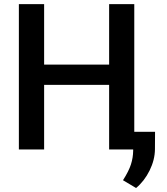

<svg xmlns="http://www.w3.org/2000/svg" viewBox="-20 -731 816 939"><path d="M72.3 0ZM636.7 0H513.7V-315.9H195.8V0H72.3V-710.9H195.8V-415H513.7V-710.9H636.7ZM645.5 188.5 581.5 150.4Q609.9 106 620.4 73Q630.9 40 631.3 5.9V-86.4H738.3L737.8 -1Q737.3 50.8 711.7 102.8Q686 154.8 645.5 188.5Z"/></svg>

Font: Roboto Medium
Style: Regular
Weight: 500
Designer: Google
Version: Version 2.134; 2016; ttfautohint (v1.6)